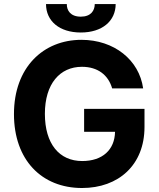

<svg xmlns="http://www.w3.org/2000/svg" viewBox="-20 -938 801 968"><path d="M545.5 -492.2H701.7C681.8 -636 555 -737.2 390.6 -737.2C198.5 -737.2 50.4 -598.7 50.4 -362.9C50.4 -132.8 188.9 9.9 393.8 9.9C577.4 9.9 708.5 -106.2 708.5 -297.6V-389.2H404.1V-273.4H560C558.2 -183.2 497.2 -126.1 394.5 -126.1C279.1 -126.1 206.3 -212.4 206.3 -364.3C206.3 -515.6 282 -601.2 393.1 -601.2C472.3 -601.2 525.9 -560.4 545.5 -492.2ZM212 -917.6C212 -831.7 279.8 -774.1 387.4 -774.1C495 -774.1 562.9 -831.7 563.2 -917.6H457.7C457.7 -884.2 437.9 -854 387.4 -854C335.6 -854 316.4 -884.9 316.8 -917.6Z"/></svg>

Font: GiG Sans
Style: Bold
Weight: 700
Designer: Andreas Faust
Version: Version 1.100;FEAKit 1.0